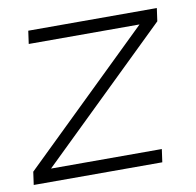

<svg xmlns="http://www.w3.org/2000/svg" viewBox="-72 -564 641 628"><g transform="rotate(-10 249.0 -250.0)"><path d="M482 -457 56 -43H424L418 0H-9L-3 -43L423 -457H55L61 -500H488Z"/></g></svg>

Font: Urbanist ExtraLight
Style: Italic
Weight: 250
Version: Version 1.303